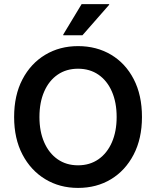

<svg xmlns="http://www.w3.org/2000/svg" viewBox="-20 -911 765 941"><path d="M362.5 10Q272.5 10 201.7 -32.9Q130.8 -75.8 90 -153.8Q49.2 -231.7 49.2 -337.5Q49.2 -444.2 90 -522.1Q130.8 -600 201.7 -642.5Q272.5 -685 362.5 -685Q453.3 -685 524.2 -642.9Q595 -600.8 635.4 -522.9Q675.8 -445 675.8 -337.5Q675.8 -231.7 635 -153.3Q594.2 -75 523.8 -32.5Q453.3 10 362.5 10ZM362.5 -100.8Q420 -100.8 462.5 -130.4Q505 -160 528.3 -213.3Q551.7 -266.7 551.7 -337.5Q551.7 -409.2 528.3 -462.5Q505 -515.8 462.5 -545Q420 -574.2 362.5 -574.2Q305 -574.2 262.5 -545Q220 -515.8 196.7 -462.5Q173.3 -409.2 173.3 -337.5Q173.3 -266.7 196.7 -213.3Q220 -160 262.5 -130.4Q305 -100.8 362.5 -100.8ZM290 -738.3V-741.7L380 -890.8H515V-887.5L384.2 -738.3Z"/></svg>

Font: Funnel Sans Light SemiBold
Style: Regular
Weight: 600
Version: Version 1.000